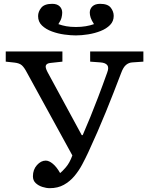

<svg xmlns="http://www.w3.org/2000/svg" viewBox="-20 -969 774 1003"><path d="M240 14Q222 14 201.5 7.5Q181 1 166.5 -12.5Q152 -26 152 -48Q152 -83 173 -106.5Q194 -130 219 -130Q236 -130 256 -113.5Q276 -97 294 -65Q303 -71 323.5 -94.5Q344 -118 358 -157L120 -591Q107 -616 94.5 -627.5Q82 -639 56 -642L10 -647V-700H306V-647L242 -640Q225 -638 220 -628Q215 -618 228 -593L407 -263H412Q433 -311 452 -358Q471 -405 492.5 -461Q514 -517 540 -590Q550 -616 540.5 -628.5Q531 -641 505 -643L451 -647V-700H729V-647L671 -643Q653 -642 638.5 -630Q624 -618 613 -588Q574 -485 532.5 -383Q491 -281 441 -173Q427 -143 409.5 -110Q392 -77 368.5 -49Q345 -21 313.5 -3.5Q282 14 240 14ZM376 -784Q350 -784 316.5 -788.5Q283 -793 251.5 -804.5Q220 -816 199.5 -835.5Q179 -855 179 -885Q179 -908 195.5 -928.5Q212 -949 253 -949Q278 -949 291.5 -936Q305 -923 305 -903Q305 -891 301.5 -877Q298 -863 285 -843Q304 -836 326 -832Q348 -828 377 -828Q404 -828 428 -832Q452 -836 471 -843Q458 -863 453.5 -877Q449 -891 449 -903Q449 -923 463 -936Q477 -949 503 -949Q543 -949 558.5 -929Q574 -909 574 -886Q574 -858 555 -838.5Q536 -819 505.5 -807Q475 -795 440.5 -789.5Q406 -784 376 -784Z"/></svg>

Font: Literata 7pt
Style: Regular
Weight: 400
Designer: Latin by Veronika Burian and Jose Scaglione. Greek by Irene Vlachou. Cyrillic by Vera Evstafieva.
Foundry: TypeTogether
Version: Version 3.002